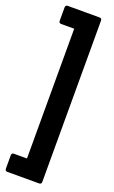

<svg xmlns="http://www.w3.org/2000/svg" viewBox="-176 -765 581 976"><g transform="rotate(20 114.5 -277.0)"><path d="M9 172Q-4 172 -4 159V86Q-4 74 9 74H79V-628H9Q-4 -628 -4 -640V-713Q-4 -726 9 -726H180Q193 -726 193 -713V159Q193 172 180 172Z"/></g></svg>

Font: Sofia Sans Condensed ExtraBold
Style: Regular
Weight: 800
Designer: Botio Nikoltchev, Ani Petrova
Foundry: lettersoup
Version: Version 4.101